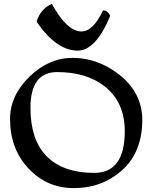

<svg xmlns="http://www.w3.org/2000/svg" viewBox="-20 -969 805 997"><path d="M362.8 7.8Q224.1 7.8 128.2 -94Q32.2 -195.8 32.2 -351.1Q32.2 -472.7 132.8 -570.6Q233.4 -668.5 356.9 -668.5Q484.4 -668.5 593.3 -585.9Q718.8 -490.2 718.8 -346.2Q718.8 -180.2 615.2 -86.4Q511.7 7.8 362.8 7.8ZM469.7 -71.3Q627.9 -71.3 627.9 -287.6Q627.9 -440.4 521 -522.5Q426.3 -594.7 276.9 -594.7Q138.2 -594.7 138.2 -409.2Q138.2 -246.6 218.3 -161.6Q304.2 -71.3 469.7 -71.3ZM383.8 -706.1Q272.5 -706.1 169.9 -856.4Q189.9 -922.4 249 -949.2Q327.6 -805.7 403.3 -805.7Q463.4 -805.7 515.1 -915Q538.6 -915 552.7 -887.2Q477.1 -706.1 383.8 -706.1Z"/></svg>

Font: Balgruf
Style: Regular
Weight: 500
Designer: Paul James MIller
Foundry: High-Logic / Made with FontCreator
Version: Version 1.201;March 28, 2021;FontCreator 13.0.0.2683 64-bit